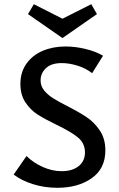

<svg xmlns="http://www.w3.org/2000/svg" viewBox="-20 -886 565 913"><path d="M277 -705 113 -819 141 -866 277 -797 414 -866 441 -819ZM299 -382Q356 -353 392.5 -328.5Q429 -304 455 -265Q481 -226 481 -171Q481 -84 416 -38.5Q351 7 253 7Q191 7 136 -10.5Q81 -28 45 -56L106 -144Q140 -111 184.5 -91.5Q229 -72 273 -72Q324 -72 354 -96Q384 -120 384 -161Q384 -205 350.5 -232.5Q317 -260 250 -292Q194 -319 159.5 -341Q125 -363 101 -399Q77 -435 77 -487Q77 -543 106 -583.5Q135 -624 183.5 -644.5Q232 -665 292 -665Q337 -665 385.5 -653.5Q434 -642 470 -621L418 -538Q389 -561 349.5 -573.5Q310 -586 274 -586Q223 -586 198 -561.5Q173 -537 173 -504Q173 -477 189.5 -456.5Q206 -436 230 -420.5Q254 -405 299 -382Z"/></svg>

Font: Ysabeau Infant Semibold
Style: Regular
Weight: 600
Designer: Christian Thalmann (Catharsis Fonts)
Version: Version 0.003